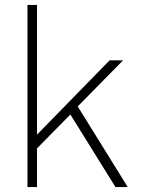

<svg xmlns="http://www.w3.org/2000/svg" viewBox="-20 -763 588 783"><path d="M501 0 297 -329 482 -517H427L131 -214V-743H92V0H131V-158L267 -296L451 0Z"/></svg>

Font: United Sans Thin
Style: Regular
Weight: 100
Designer: Pablo Impallari, Rodrigo Fuenzalida (Modified by Dan O. Williams)
Version: Version 1.000;PS 001.000;hotconv 1.0.88;makeotf.lib2.5.64775